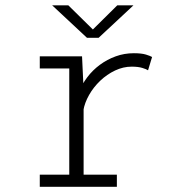

<svg xmlns="http://www.w3.org/2000/svg" viewBox="-20 -716 690 736"><path d="M132.5 0V-46.5H245.5V-453.5H132.5V-500H294.5L300.5 -373V-46.5H428V0ZM299.5 -292.5 268.5 -300.5Q270 -331.5 282 -362Q294 -392.5 314.5 -419.8Q335 -447 362.8 -467.5Q390.5 -488 423.5 -500Q456.5 -512 493 -512Q522.5 -512 539.5 -506.8Q556.5 -501.5 563 -497.5L547.5 -446.5Q542 -450.5 526 -455.5Q510 -460.5 484.5 -460.5Q452.5 -460.5 421.2 -445.8Q390 -431 364.2 -406.5Q338.5 -382 321.5 -352Q304.5 -322 299.5 -292.5ZM180 -695.5H242L336 -603L429.5 -695.5H491.5L358 -571H313.5Z"/></svg>

Font: Trispace Thin ExtraLight
Style: Regular
Weight: 250
Version: Version 1.210